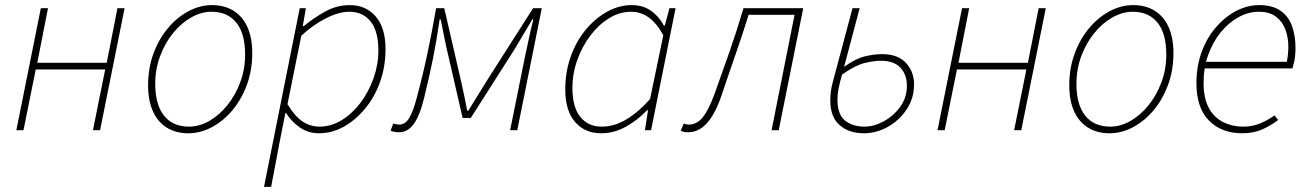

<svg xmlns="http://www.w3.org/2000/svg" viewBox="-20 -510 5130 752"><path d="M44 0 140 -478H168L126 -264H398L440 -478H468L372 0H344L392 -238H120L72 0Z M718 12Q669 12 633.5 -10Q598 -32 579 -74Q560 -116 560 -176Q560 -243 581 -300Q602 -357 637.5 -399.5Q673 -442 718 -466Q763 -490 810 -490Q859 -490 894.5 -468Q930 -446 949 -404Q968 -362 968 -302Q968 -235 947 -178Q926 -121 890.5 -78.5Q855 -36 810 -12Q765 12 718 12ZM720 -14Q761 -14 800 -36.5Q839 -59 870.5 -98Q902 -137 921 -188Q940 -239 940 -296Q940 -379 905.5 -421.5Q871 -464 808 -464Q768 -464 728.5 -441.5Q689 -419 657.5 -380Q626 -341 607 -290Q588 -239 588 -182Q588 -100 622.5 -57Q657 -14 720 -14Z M1014 222 1154 -478H1178L1166 -408H1170Q1209 -440 1254 -465Q1299 -490 1350 -490Q1413 -490 1451.5 -445.5Q1490 -401 1490 -318Q1490 -249 1468.5 -189Q1447 -129 1409.5 -84Q1372 -39 1326 -13.5Q1280 12 1230 12Q1187 12 1154 -11Q1121 -34 1100 -68H1098L1076 42L1042 222ZM1232 -14Q1277 -14 1318.5 -39.5Q1360 -65 1392 -107.5Q1424 -150 1443 -203.5Q1462 -257 1462 -312Q1462 -388 1431.5 -426Q1401 -464 1348 -464Q1306 -464 1255 -437.5Q1204 -411 1160 -370L1106 -102Q1135 -54 1165.5 -34Q1196 -14 1232 -14Z M1544 8Q1534 8 1525 6.5Q1516 5 1510 2L1520 -26Q1525 -25 1531.5 -23.5Q1538 -22 1544 -22Q1567 -22 1582.5 -47.5Q1598 -73 1612 -126Q1636 -215 1654.5 -302.5Q1673 -390 1688 -478H1720L1784 -200Q1791 -170 1797.5 -138.5Q1804 -107 1810 -76H1814Q1834 -108 1853.5 -140Q1873 -172 1892 -202L2068 -478H2102L2006 0H1978L2037 -292Q2040 -305 2043.5 -321.5Q2047 -338 2051 -357Q2055 -376 2059.5 -395.5Q2064 -415 2069 -434H2065Q2048 -406 2032.5 -379.5Q2017 -353 2001 -326L1824 -48H1792L1728 -326Q1722 -354 1717 -379.5Q1712 -405 1706 -434H1702Q1690 -351 1675.5 -279Q1661 -207 1640 -122Q1623 -54 1599.5 -23Q1576 8 1544 8Z M2334 12Q2271 12 2232.5 -32Q2194 -76 2194 -160Q2194 -229 2215.5 -289Q2237 -349 2274.5 -394Q2312 -439 2358.5 -464.5Q2405 -490 2454 -490Q2498 -490 2529.5 -468Q2561 -446 2580 -410H2584L2602 -478H2626L2530 0H2506L2518 -78H2514Q2477 -39 2431 -13.5Q2385 12 2334 12ZM2336 -14Q2386 -14 2433.5 -42.5Q2481 -71 2526 -122L2578 -372Q2550 -422 2519 -443Q2488 -464 2452 -464Q2407 -464 2365.5 -438.5Q2324 -413 2292 -370.5Q2260 -328 2241 -275Q2222 -222 2222 -166Q2222 -90 2253 -52Q2284 -14 2336 -14Z M2676 8Q2666 8 2659 6.5Q2652 5 2646 2L2658 -26Q2662 -25 2667 -23.5Q2672 -22 2678 -22Q2710 -22 2733.5 -52Q2757 -82 2780 -146Q2810 -229 2838.5 -311Q2867 -393 2892 -478H3126L3030 0H3002L3092 -452H2912Q2888 -374 2861 -297Q2834 -220 2808 -142Q2783 -66 2750 -29Q2717 8 2676 8Z M3363 12Q3305 12 3268.5 -20Q3232 -52 3232 -116Q3232 -136 3234.5 -153Q3237 -170 3240 -182L3319 -478H3347L3286 -248Q3330 -280 3366.5 -289Q3403 -298 3434 -298Q3497 -298 3528.5 -263.5Q3560 -229 3560 -180Q3560 -125 3531 -81.5Q3502 -38 3457 -13Q3412 12 3363 12ZM3366 -14Q3403 -14 3441.5 -35Q3480 -56 3506 -92Q3532 -128 3532 -174Q3532 -218 3506.5 -245Q3481 -272 3431 -272Q3400 -272 3364 -262.5Q3328 -253 3278 -218Q3269 -187 3264.5 -163Q3260 -139 3260 -122Q3260 -61 3290 -37.5Q3320 -14 3366 -14Z M3652 0 3748 -478H3776L3734 -264H4006L4048 -478H4076L3980 0H3952L4000 -238H3728L3680 0Z M4326 12Q4277 12 4241.5 -10Q4206 -32 4187 -74Q4168 -116 4168 -176Q4168 -243 4189 -300Q4210 -357 4245.5 -399.5Q4281 -442 4326 -466Q4371 -490 4418 -490Q4467 -490 4502.5 -468Q4538 -446 4557 -404Q4576 -362 4576 -302Q4576 -235 4555 -178Q4534 -121 4498.5 -78.5Q4463 -36 4418 -12Q4373 12 4326 12ZM4328 -14Q4369 -14 4408 -36.5Q4447 -59 4478.5 -98Q4510 -137 4529 -188Q4548 -239 4548 -296Q4548 -379 4513.5 -421.5Q4479 -464 4416 -464Q4376 -464 4336.5 -441.5Q4297 -419 4265.5 -380Q4234 -341 4215 -290Q4196 -239 4196 -182Q4196 -100 4230.5 -57Q4265 -14 4328 -14Z M4846 12Q4764 12 4715 -38Q4666 -88 4666 -184Q4666 -252 4687 -308Q4708 -364 4743.5 -404.5Q4779 -445 4822.5 -467.5Q4866 -490 4912 -490Q4963 -490 4994.5 -468.5Q5026 -447 5040 -409Q5054 -371 5054 -322Q5054 -306 5052.5 -291.5Q5051 -277 5048 -264.5Q5045 -252 5042 -242H4690L4696 -268H5020Q5023 -283 5024.5 -297.5Q5026 -312 5026 -328Q5026 -362 5015 -393Q5004 -424 4978.5 -444Q4953 -464 4910 -464Q4870 -464 4831.5 -443Q4793 -422 4762 -384.5Q4731 -347 4712.5 -296Q4694 -245 4694 -186Q4694 -123 4715.5 -85.5Q4737 -48 4772 -31Q4807 -14 4848 -14Q4886 -14 4915.5 -26.5Q4945 -39 4972 -58L4986 -40Q4959 -19 4924.5 -3.5Q4890 12 4846 12Z"/></svg>

Font: Source Sans 3 VF
Style: Italic
Weight: 200
Italic angle: -11°
Designer: Paul D. Hunt
Foundry: Adobe Systems Incorporated
Version: Version 3.042;hotconv 1.0.118;makeotfexe 2.5.65603